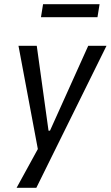

<svg xmlns="http://www.w3.org/2000/svg" viewBox="-20 -714 527 914"><path d="M59 180 167 -17V32L68 -496H155L211 -92H218L400 -496H487L153 180ZM175 -632 185 -694H454L444 -632Z"/></svg>

Font: Nunito Sans 7pt Condensed
Style: Italic
Weight: 400
Width: 3
Italic angle: -9°
Designer: Vernon Adams
Foundry: Vernon Adams
Version: Version 3.101;gftools[0.9.27]